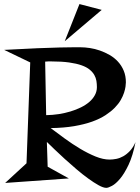

<svg xmlns="http://www.w3.org/2000/svg" viewBox="-30 -886 680 935"><path d="M629.9 -193.8Q616.7 -127 596.2 -83.7Q575.7 -40.5 554.7 -15.6Q533.7 9.3 515.4 19Q497.1 28.8 487.8 28.8Q473.1 28.8 450.2 16.1Q427.2 3.4 399.7 -16.6Q372.1 -36.6 342.5 -61.8Q313 -86.9 285.6 -111.8Q258.3 -136.7 235.4 -158.7Q212.4 -180.7 198.2 -194.8L202.1 -74.2L305.2 -17.1L-4.9 4.9L99.1 -90.8L117.2 -582L-9.8 -643.1Q85.4 -648.4 151.9 -651.1Q218.3 -653.8 261.7 -654.8Q305.2 -655.8 328.6 -655.8Q352.1 -655.8 361.8 -655.8Q382.8 -655.8 407.5 -652.1Q432.1 -648.4 456.5 -639.9Q481 -631.3 503.9 -618.2Q526.9 -605 544.4 -585.9Q562 -566.9 572.5 -541.7Q583 -516.6 583 -484.9Q583 -477.5 581.3 -464.6Q579.6 -451.7 574.2 -434.8Q568.8 -418 558.1 -399.2Q547.4 -380.4 529.1 -361.6Q510.7 -342.8 483.9 -325.2Q457 -307.6 419.2 -293.9Q381.3 -280.3 331.3 -271.7Q281.2 -263.2 216.8 -262.2Q248.5 -238.3 285.6 -211.2Q322.8 -184.1 360.8 -161.4Q398.9 -138.7 435.5 -123.8Q472.2 -108.9 503.9 -108.9Q519 -108.9 536.4 -112.3Q553.7 -115.7 570.6 -125.2Q587.4 -134.8 602.8 -151.1Q618.2 -167.5 629.9 -193.8ZM441.9 -461.9Q441.9 -477.1 439.5 -492.2Q437 -507.3 429.2 -521Q421.4 -534.7 406.7 -546.9Q392.1 -559.1 367.4 -567.9Q342.8 -576.7 306.6 -581.8Q270.5 -586.9 220.2 -586.9Q212.4 -586.9 205.1 -586.9Q197.8 -586.9 189.9 -585.9L194.8 -325.2Q225.6 -325.7 255.9 -330.3Q286.1 -335 313.5 -343.3Q340.8 -351.6 364.5 -363.3Q388.2 -375 405.3 -389.9Q422.4 -404.8 432.1 -422.9Q441.9 -440.9 441.9 -461.9ZM285.2 -685.1 356.9 -866.2 465.3 -837.9Z"/></svg>

Font: Risque
Style: Regular
Weight: 400
Designer: Astigmatic (AOETI)
Foundry: Astigmatic (AOETI)
Version: Version 1.000